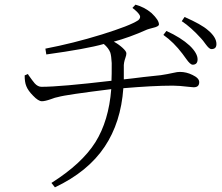

<svg xmlns="http://www.w3.org/2000/svg" viewBox="-20 -767 956 825"><path d="M216 38C311 -7 382 -65 430 -137C476 -206 503 -289 510 -388C593 -395 664 -399 723 -399C742 -399 764 -397 790 -394C801 -393 809 -392 812 -392C828 -392 836 -399 836 -414C836 -426 826 -436 807 -445C789 -454 771 -458 753 -458C746 -458 737 -457 725 -454C708 -450 690 -447 671 -444C660 -443 636 -440 597 -436C559 -431 531 -428 512 -426C512 -443 512 -460 512 -477C511 -491 514 -505 519 -519C522 -527 523 -533 523 -538C523 -544 517 -552 506 -562C496 -571 484 -580 469 -588C513 -600 561 -617 612 -640C617 -642 625 -644 636 -647C654 -651 663 -656 663 -662C663 -675 652 -691 631 -711C611 -728 588 -740 562 -747L549 -733C566 -720 577 -709 581 -700C584 -693 581 -686 574 -680C550 -664 498 -644 418 -619C334 -593 253 -573 175 -558L179 -533C295 -549 377 -564 426 -578C440 -566 449 -554 454 -541C457 -531 459 -516 460 -496C460 -461 460 -436 459 -420C314 -403 214 -394 158 -394C148 -394 138 -399 129 -409C123 -416 114 -428 102 -445C101 -447 101 -448 100 -449L86 -443C86 -424 88 -409 93 -397C98 -384 108 -370 122 -356C137 -340 150 -332 160 -332C169 -332 182 -335 199 -341C212 -346 222 -349 229 -350C253 -357 329 -368 458 -384C451 -293 428 -217 390 -156C351 -94 288 -36 201 19ZM808 -489C822 -489 829 -497 829 -512C829 -529 818 -549 795 -571C770 -594 737 -615 695 -634L682 -617C712 -596 739 -569 764 -536C768 -531 773 -523 780 -514C792 -497 801 -489 808 -489ZM888 -556C903 -556 910 -563 910 -578C910 -597 898 -617 874 -637C855 -654 821 -673 773 -694L761 -676C787 -659 815 -634 844 -602C849 -597 855 -589 863 -578C874 -563 882 -556 888 -556Z"/></svg>

Font: AllPunType Light
Style: Regular
Weight: 300
Version: 1.0